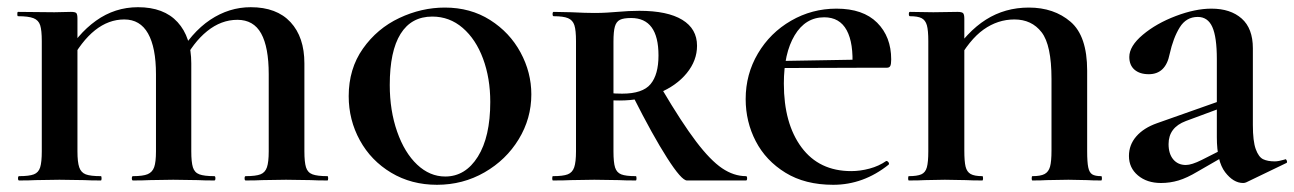

<svg xmlns="http://www.w3.org/2000/svg" viewBox="-20 -501 3593 533"><path d="M662 -12Q690 -12 703 -17Q716 -22 721 -36.5Q726 -51 726 -81V-295Q726 -370 705 -408Q684 -446 639 -446Q594 -446 555 -414.5Q516 -383 488 -327L470 -339Q511 -411 563.5 -446Q616 -481 676 -481Q748 -481 786.5 -439.5Q825 -398 825 -325V-81Q825 -51 829.5 -36.5Q834 -22 847.5 -17Q861 -12 889 -12Q891 -12 891 -6Q891 0 889 0Q860 0 843 -1L774 -2L708 -1Q691 0 662 0Q659 0 659 -6Q659 -12 662 -12ZM349 -12Q377 -12 390 -17.5Q403 -23 408 -37Q413 -51 413 -81V-295Q413 -369 391 -408Q369 -447 325 -447Q238 -447 174 -327L157 -339Q194 -406 246.5 -443.5Q299 -481 363 -481Q435 -481 473 -439.5Q511 -398 511 -325V-81Q511 -51 515.5 -36.5Q520 -22 533.5 -17Q547 -12 575 -12Q578 -12 578 -6Q578 0 575 0Q546 0 529 -1L461 -2L395 -1Q378 0 349 0Q346 0 346 -6Q346 -12 349 -12ZM33 -12Q61 -12 74 -17Q87 -22 91.5 -36.5Q96 -51 96 -81V-387Q96 -417 91.5 -431Q87 -445 73 -450.5Q59 -456 30 -456Q28 -456 28 -462Q28 -468 30 -468L131 -467L177 -468Q189 -468 192 -464.5Q195 -461 195 -449V-81Q195 -51 200 -36.5Q205 -22 218 -17Q231 -12 260 -12Q262 -12 262 -6Q262 0 260 0Q231 0 214 -1L145 -2L79 -1Q62 0 33 0Q30 0 30 -6Q30 -12 33 -12Z M948 -234Q948 -310 987.5 -366Q1027 -422 1088.5 -451Q1150 -480 1215 -480Q1286 -480 1340.5 -445.5Q1395 -411 1425 -355.5Q1455 -300 1455 -239Q1455 -172 1420 -114.5Q1385 -57 1325 -22.5Q1265 12 1193 12Q1122 12 1066 -21.5Q1010 -55 979 -111.5Q948 -168 948 -234ZM1341 -218Q1341 -284 1321 -338Q1301 -392 1264.5 -423.5Q1228 -455 1180 -455Q1122 -455 1092 -407Q1062 -359 1062 -265Q1062 -194 1082.5 -135.5Q1103 -77 1138 -44Q1173 -11 1216 -11Q1272 -11 1306.5 -66Q1341 -121 1341 -218Z M1745 0Q1715 0 1698 -1L1630 -2L1565 -1Q1547 0 1515 0Q1513 0 1513 -6Q1513 -12 1515 -12Q1543 -12 1556 -17Q1569 -22 1574 -36.5Q1579 -51 1579 -81V-387Q1579 -417 1574.5 -431Q1570 -445 1557 -450.5Q1544 -456 1517 -456Q1514 -456 1514 -462Q1514 -468 1517 -468L1566 -467Q1606 -465 1630 -465Q1649 -465 1665 -466Q1681 -467 1693 -468Q1726 -471 1755 -471Q1833 -471 1874 -446Q1915 -421 1915 -374Q1915 -333 1886.5 -298Q1858 -263 1808.5 -242.5Q1759 -222 1700 -222Q1668 -222 1645 -226L1644 -248Q1669 -241 1707 -241Q1764 -241 1786 -267.5Q1808 -294 1808 -347Q1808 -451 1732 -451Q1711 -451 1701 -446Q1691 -441 1687 -427.5Q1683 -414 1683 -385V-81Q1683 -50 1687.5 -36Q1692 -22 1704.5 -17Q1717 -12 1745 -12Q1747 -12 1747 -6Q1747 0 1745 0ZM2051 0H1887Q1872 0 1832 -62.5Q1792 -125 1738 -232L1818 -253Q1873 -160 1912.5 -108Q1952 -56 1984.5 -34Q2017 -12 2051 -12Q2054 -12 2054 -6Q2054 0 2051 0Z M2050 -226Q2050 -295 2084 -352.5Q2118 -410 2176 -443.5Q2234 -477 2302 -477Q2376 -477 2415 -438Q2454 -399 2454 -336Q2454 -323 2451.5 -318Q2449 -313 2442 -313H2346Q2350 -381 2330.5 -417Q2311 -453 2268 -453Q2216 -453 2186 -403Q2156 -353 2156 -269Q2156 -158 2205 -92Q2254 -26 2343 -26Q2368 -26 2394 -33Q2420 -40 2440 -54H2441Q2444 -54 2446.5 -50.5Q2449 -47 2447 -44Q2377 12 2293 12Q2215 12 2160.5 -21.5Q2106 -55 2078 -109Q2050 -163 2050 -226ZM2104 -331 2393 -336V-313L2105 -312Z M2707 -12Q2709 -12 2709 -6Q2709 0 2707 0Q2678 0 2661 -1L2603 -2L2548 -1Q2532 0 2503 0Q2501 0 2501 -6Q2501 -12 2503 -12Q2526 -12 2537.5 -17Q2549 -22 2553 -36.5Q2557 -51 2557 -81V-387Q2557 -417 2553 -431Q2549 -445 2538.5 -450.5Q2528 -456 2506 -456Q2503 -456 2503 -462Q2503 -468 2506 -468L2571 -467L2638 -468Q2650 -468 2653.5 -464.5Q2657 -461 2657 -449V-83Q2657 -53 2660.5 -38.5Q2664 -24 2674.5 -18Q2685 -12 2707 -12ZM2836 -480Q2906 -480 2952 -440.5Q2998 -401 2998 -305V-81Q2998 -51 3001 -36.5Q3004 -22 3012 -17Q3020 -12 3037 -12Q3039 -12 3039 -6Q3039 0 3037 0Q3012 0 2998 -1L2946 -2L2886 -1Q2871 0 2846 0Q2844 0 2844 -6Q2844 -12 2846 -12Q2869 -12 2880 -18Q2891 -24 2895 -38.5Q2899 -53 2899 -83V-282Q2899 -376 2871.5 -411.5Q2844 -447 2796 -447Q2750 -447 2710.5 -419Q2671 -391 2636 -327L2619 -343Q2664 -413 2717 -446.5Q2770 -480 2836 -480Z M3431 7Q3404 7 3381 -23Q3358 -53 3358 -120V-337Q3358 -398 3345.5 -426Q3333 -454 3305 -454Q3273 -454 3255 -425Q3237 -396 3227 -351Q3216 -295 3169 -295Q3144 -295 3129.5 -307.5Q3115 -320 3115 -343Q3115 -373 3152.5 -404.5Q3190 -436 3244 -456.5Q3298 -477 3343 -477Q3396 -477 3427 -449.5Q3458 -422 3458 -367V-154Q3458 -109 3466 -87Q3474 -65 3486.5 -59Q3499 -53 3519 -53Q3529 -53 3546 -58L3548 -59Q3551 -59 3552.5 -54Q3554 -49 3550 -48L3440 5Q3436 7 3431 7ZM3114 -68Q3114 -99 3134.5 -122.5Q3155 -146 3192 -159L3393 -230L3396 -211L3272 -165Q3224 -147 3224 -101Q3224 -74 3237 -58.5Q3250 -43 3272 -43Q3288 -43 3316 -57L3403 -101L3404 -82L3305 -25Q3275 -7 3251.5 0Q3228 7 3203 7Q3164 7 3139 -14Q3114 -35 3114 -68Z"/></svg>

Font: Cormorant Unicase
Style: Bold
Weight: 700
Designer: Christian Thalmann (Catharsis Fonts)
Foundry: Catharsis Fonts
Version: Version 4.000